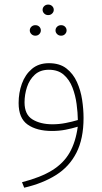

<svg xmlns="http://www.w3.org/2000/svg" viewBox="-20 -580 455 856"><path d="M169.9 -536.1Q169.9 -545.9 177 -552.7Q184.1 -559.6 194.8 -559.6Q205.6 -559.6 212.6 -552.7Q219.7 -545.9 219.7 -536.1Q219.7 -526.9 212.6 -519.8Q205.6 -512.7 194.8 -512.7Q184.1 -512.7 177 -519.8Q169.9 -526.9 169.9 -536.1ZM227.5 -444.3Q227.5 -454.1 234.6 -460.9Q241.7 -467.8 252.4 -467.8Q263.2 -467.8 270 -460.9Q276.9 -454.1 276.9 -444.3Q276.9 -435.1 270 -428Q263.2 -420.9 252.4 -420.9Q241.7 -420.9 234.6 -428Q227.5 -435.1 227.5 -444.3ZM112.8 -444.3Q112.8 -454.1 119.9 -460.9Q127 -467.8 137.7 -467.8Q148.4 -467.8 155.3 -460.9Q162.1 -454.1 162.1 -444.3Q162.1 -435.1 155.3 -428Q148.4 -420.9 137.7 -420.9Q127 -420.9 119.9 -428Q112.8 -435.1 112.8 -444.3ZM352.5 -54.2Q352.5 38.6 320.8 100.8Q289.1 163.1 229.7 200.4Q170.4 237.8 87.9 256.8L78.1 232.4Q161.6 210.9 212.6 179.2Q263.7 147.5 290.5 100.3Q317.4 53.2 326.7 -15.1Q301.3 -7.3 272.5 -1.7Q243.7 3.9 211.9 3.9Q144 3.9 103.5 -24.4Q63 -52.7 63 -120.6Q63 -166.5 77.6 -207Q92.3 -247.6 122.3 -272.9Q152.3 -298.3 198.2 -298.3Q246.1 -298.3 276.1 -274.9Q306.2 -251.5 323 -214.4Q339.8 -177.2 346.2 -134.8Q352.5 -92.3 352.5 -54.2ZM214.4 -25.9Q243.2 -25.9 272.2 -31.5Q301.3 -37.1 327.1 -44.9Q326.7 -77.6 321.5 -116.2Q316.4 -154.8 303 -189.7Q289.6 -224.6 264.2 -246.8Q238.8 -269 197.8 -269Q159.2 -269 135.3 -247.1Q111.3 -225.1 100.3 -191.7Q89.4 -158.2 89.4 -123.5Q89.4 -69.3 124.8 -47.6Q160.2 -25.9 214.4 -25.9Z"/></svg>

Font: Vazirmatn RD FD Thin
Style: Regular
Weight: 100
Designer: Saber Rastikerdar
Foundry: Saber Rastikerdar
Version: Version 33.003